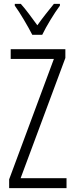

<svg xmlns="http://www.w3.org/2000/svg" viewBox="-20 -967 382 987"><path d="M322 0H27V-45L257 -664H35V-714H316V-669L86 -51H322ZM146 -788Q128 -823 102.5 -866Q77 -909 56 -938V-947H87Q106 -926 128.5 -896Q151 -866 172 -837Q194 -868 213 -892Q232 -916 257 -947H288V-938Q265 -907 239.5 -865Q214 -823 197 -788Z"/></svg>

Font: Noto Sans Sinhala UI ExtraCondensed Light
Style: Regular
Weight: 300
Width: 2
Designer: Jelle Bosma - Monotype Design Team
Foundry: Monotype Imaging Inc.
Version: Version 2.006; ttfautohint (v1.8.4.7-5d5b)